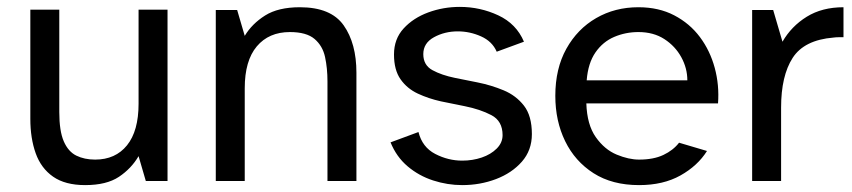

<svg xmlns="http://www.w3.org/2000/svg" viewBox="-20 -525 2472 557"><path d="M227 12Q169 12 134 -12.5Q99 -37 83.5 -80.5Q68 -124 68 -180V-497H152V-200Q152 -145 165 -115Q178 -85 201.5 -73.5Q225 -62 256 -62Q315 -62 348.5 -103.5Q382 -145 382 -224V-497H466V0H403L382 -72Q361 -36 325 -12Q289 12 227 12Z M606 0V-496H668L690 -421Q711 -456 749 -480Q787 -504 850 -504Q940 -504 977 -451.5Q1014 -399 1014 -314V0H930V-289Q930 -327 923 -359.5Q916 -392 892.5 -412Q869 -432 821 -432Q760 -432 725 -390.5Q690 -349 690 -269V0Z M1321 12Q1278 12 1236.5 -1.5Q1195 -15 1162.5 -42.5Q1130 -70 1113 -112L1194 -142Q1205 -98 1242.5 -78.5Q1280 -59 1321 -59Q1351 -59 1377.5 -68Q1404 -77 1421 -94Q1438 -111 1438 -133Q1438 -174 1405.5 -191Q1373 -208 1328 -217L1259 -231Q1223 -239 1192 -253.5Q1161 -268 1142 -295Q1123 -322 1123 -367Q1123 -412 1151 -442.5Q1179 -473 1222.5 -489Q1266 -505 1314 -505Q1373 -505 1425.5 -480.5Q1478 -456 1500 -404L1421 -375Q1408 -405 1375.5 -419.5Q1343 -434 1308 -434Q1270 -434 1239 -417Q1208 -400 1208 -368Q1208 -336 1234.5 -321.5Q1261 -307 1300 -299L1365 -286Q1405 -278 1441 -263Q1477 -248 1500 -218.5Q1523 -189 1523 -136Q1523 -89 1494 -56Q1465 -23 1419 -5.5Q1373 12 1321 12Z M1834 12Q1756 12 1702 -22.5Q1648 -57 1619.5 -115.5Q1591 -174 1591 -247Q1591 -326 1623 -383.5Q1655 -441 1709.5 -472.5Q1764 -504 1832 -504Q1891 -504 1936 -480.5Q1981 -457 2010.5 -417.5Q2040 -378 2053.5 -328Q2067 -278 2063 -225H1681Q1683 -163 1708.5 -127Q1734 -91 1769 -76.5Q1804 -62 1834 -62Q1876 -62 1904.5 -75.5Q1933 -89 1950 -111L2031 -87Q2004 -44 1954 -16Q1904 12 1834 12ZM1682 -292H1974Q1974 -327 1956.5 -359Q1939 -391 1907.5 -411.5Q1876 -432 1832 -432Q1795 -432 1762 -418Q1729 -404 1707.5 -373Q1686 -342 1682 -292Z M2162 0V-496H2223L2250 -404Q2276 -449 2320.5 -476.5Q2365 -504 2427 -504V-417Q2420 -417 2412.5 -417Q2405 -417 2398 -416Q2313 -409 2279.5 -357Q2246 -305 2246 -213V0Z"/></svg>

Font: Atkinson Hyperlegible
Style: Regular
Weight: 400
Designer: Elliott Scott, Megan Eiswerth, Linus Boman, Theodore Petrosky
Foundry: Braille Institute
Version: Version 1.006; ttfautohint (v1.8.3)